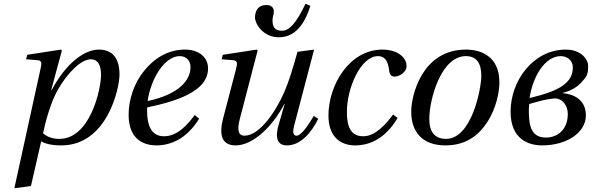

<svg xmlns="http://www.w3.org/2000/svg" viewBox="-20 -768 3175 1030"><path d="M57 242 146 230 201 -10C222 3 257 12 309 12C554 12 621 -292 621 -368C621 -455 584 -502 510 -502C433 -502 334 -429 258 -286H255L312 -497L307 -502L126 -474L120 -450L182 -445C206 -443 204 -427 197 -397ZM211 -53C224 -117 252 -219 290 -286C338 -370 411 -450 468 -450C504 -450 522 -420 522 -367C522 -288 463 -23 299 -23C260 -23 233 -34 211 -53Z M670 -152C670 -12 761 12 819 12C892 12 980 -20 1048 -131L1025 -151C989 -104 935 -37 860 -37C790 -37 769 -97 769 -176C769 -181 769 -185 770 -192C938 -226 1011 -266 1054 -306C1089 -341 1096 -374 1096 -402C1096 -455 1054 -502 972 -502C882 -502 808 -456 753 -388C700 -323 670 -236 670 -152ZM772 -226C789 -347 864 -467 944 -467C979 -467 1002 -443 1002 -408C1002 -338 941 -262 772 -226Z M1348 -673C1348 -643 1389 -568 1476 -568C1580 -568 1624 -669 1645 -737L1619 -748C1570 -645 1532 -603 1493 -603C1456 -603 1442 -621 1442 -659C1442 -682 1449 -686 1449 -706C1449 -724 1439 -741 1409 -741C1359 -741 1348 -703 1348 -673ZM1169 -450 1231 -445C1255 -443 1254 -428 1246 -397L1177 -133C1156 -53 1164 12 1244 12C1340 12 1445 -94 1505 -210H1507L1474 -96C1455 -29 1467 12 1520 12C1592 12 1652 -57 1687 -131L1663 -146C1643 -112 1599 -40 1571 -40C1550 -40 1550 -63 1558 -94L1665 -502L1576 -490C1547 -388 1531 -335 1505 -274C1461 -173 1374 -40 1291 -40C1259 -40 1251 -70 1266 -128L1362 -497L1357 -502L1175 -474Z M1742 -148C1742 -26 1815 12 1885 12C1959 12 2044 -20 2113 -135L2089 -154C2055 -108 1996 -37 1929 -37C1856 -37 1841 -97 1841 -168C1841 -298 1916 -467 2008 -467C2040 -467 2062 -447 2068 -387C2070 -369 2079 -357 2097 -357C2121 -357 2161 -380 2161 -413C2161 -464 2107 -502 2032 -502C1854 -502 1742 -312 1742 -148Z M2186 -169C2186 -62 2244 12 2370 12C2479 12 2549 -42 2596 -116C2642 -188 2659 -273 2659 -327C2659 -465 2561 -502 2480 -502C2243 -502 2186 -255 2186 -169ZM2283 -129C2283 -237 2347 -467 2479 -467C2540 -467 2562 -424 2562 -362C2562 -291 2510 -23 2373 -23C2315 -23 2283 -58 2283 -129Z M2719 -169C2719 -22 2814 12 2888 12C3021 12 3123 -57 3123 -149C3123 -232 3059 -263 3000 -268V-270C3050 -283 3079 -305 3096 -323C3130 -359 3135 -369 3135 -416C3135 -450 3096 -502 3016 -502C2839 -502 2719 -333 2719 -169ZM2817 -182C2817 -189 2819 -202 2819 -210L2869 -224C2893 -231 2942 -240 2958 -240C2996 -240 3026 -203 3026 -157C3026 -68 2966 -30 2909 -30C2823 -30 2817 -104 2817 -182ZM2821 -242C2838 -358 2904 -467 2988 -467C3023 -467 3053 -443 3053 -408C3053 -327 2990 -282 2821 -242Z"/></svg>

Font: Heuristica
Style: Italic
Weight: 400
Italic angle: -13°
Version: Version 1.0.1